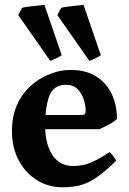

<svg xmlns="http://www.w3.org/2000/svg" viewBox="-20 -757 531 791"><path d="M461.9 -267.1Q453.1 -257.3 428.7 -244.1Q404.3 -231 388.7 -224.6H88.9L89.8 -283.2H314.5Q325.7 -283.2 329.3 -286.9Q333 -290.5 333 -300.8Q333 -320.8 325.4 -345.9Q317.9 -371.1 300 -389.4Q282.2 -407.7 252 -407.7Q200.7 -407.7 183.3 -362.1Q166 -316.4 166 -237.8Q166 -164.6 195.6 -118.9Q225.1 -73.2 281.2 -73.2Q301.8 -73.2 321.3 -76.9Q340.8 -80.6 366.7 -92.8Q392.6 -105 431.2 -129.9Q437.5 -126.5 447.3 -112.8Q457 -99.1 459 -95.2Q413.1 -50.3 378.4 -26.4Q343.8 -2.4 310.8 6.1Q277.8 14.6 236.8 14.6Q179.7 14.6 132.6 -14.6Q85.4 -43.9 57.4 -95.9Q29.3 -147.9 29.3 -216.8Q29.3 -347.2 127.4 -420.4Q154.8 -440.4 192.4 -454.6Q230 -468.8 270.5 -468.8Q334.5 -468.8 377 -441.7Q419.4 -414.6 440.7 -368.9Q461.9 -323.2 461.9 -267.1ZM55.2 -694.8 70.8 -724.6Q77.6 -727.1 96.7 -729.5Q115.7 -731.9 135.5 -733.9Q155.3 -735.8 163.1 -736.8L234.4 -529.3Q225.1 -523.4 210.2 -515.9Q195.3 -508.3 187 -506.3ZM216.3 -694.8 231.9 -724.6Q238.8 -727.1 257.8 -729.5Q276.9 -731.9 296.6 -733.9Q316.4 -735.8 324.2 -736.8L395.5 -529.3Q386.2 -523.4 371.3 -515.9Q356.4 -508.3 348.1 -506.3Z"/></svg>

Font: Gentium Book Plus
Style: Bold
Weight: 700
Designer: Victor Gaultney, Annie Olsen, Iska Routamaa, Becca Hirsbrunner
Foundry: SIL International
Version: Version 6.101